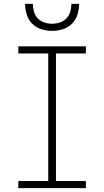

<svg xmlns="http://www.w3.org/2000/svg" viewBox="-20 -975 540 995"><path d="M75 0V-37H230V-698H75V-735H425V-698H270V-37H425V0ZM250 -815Q222 -815 194.5 -823.5Q167 -832 147 -852Q127 -872 118.5 -899.5Q110 -927 110 -955H150Q150 -935 156 -914.5Q162 -894 176 -879.5Q190 -865 210 -858.5Q230 -852 250 -852Q270 -852 290 -858.5Q310 -865 324 -879.5Q338 -894 344 -914.5Q350 -935 350 -955H390Q390 -927 381.5 -899.5Q373 -872 353 -852Q333 -832 305.5 -823.5Q278 -815 250 -815Z"/></svg>

Font: Iosevka Extralight
Style: Regular
Weight: 200
Monospace: yes
Designer: Belleve Invis
Foundry: Belleve Invis
Version: Version 32.0.1; ttfautohint (v1.8.4)